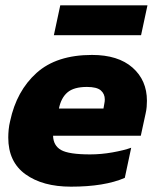

<svg xmlns="http://www.w3.org/2000/svg" viewBox="-20 -690 592 720"><path d="M182 -558 206 -670H533L509 -558ZM246 10Q140 10 75.5 -36.5Q11 -83 11 -174Q11 -188 12.5 -204Q14 -220 18 -236Q42 -349 117 -416.5Q192 -484 325 -484Q423 -484 477 -436.5Q531 -389 531 -312Q531 -301 530 -289Q529 -277 526 -264L508 -181H179Q180 -144 209 -127.5Q238 -111 318 -111Q359 -111 401.5 -118.5Q444 -126 472 -136L448 -23Q372 10 246 10ZM201 -283H368L371 -300Q372 -305 372.5 -309Q373 -313 373 -317Q373 -338 358 -351Q343 -364 306 -364Q257 -364 233 -343.5Q209 -323 201 -283Z"/></svg>

Font: Kanit
Style: Bold Italic
Weight: 700
Italic angle: -12°
Designer: Katatrad Team
Foundry: CadsonDemak
Version: Version 2.000; ttfautohint (v1.8.3)